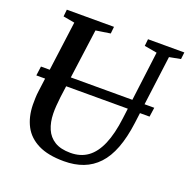

<svg xmlns="http://www.w3.org/2000/svg" viewBox="-132 -871 994 1008"><g transform="rotate(20 364.5 -366.5)"><path d="M661.5 -692.5 611.5 -306Q600.5 -222 577.5 -161.8Q554.5 -101.5 519 -63.8Q483.5 -26 436.2 -8Q389 10 329.5 10Q240.5 10 185 -17.8Q129.5 -45.5 103.2 -95.5Q77 -145.5 75.5 -212.5Q75.5 -231 76 -250.8Q76.5 -270.5 79.5 -291.5L132.5 -692.5L68.5 -704L72.5 -743H336L332 -704.5L251 -692L198 -299.5Q195 -273 193.2 -249.5Q191.5 -226 192 -206Q193 -158 208.8 -121.2Q224.5 -84.5 258 -63.8Q291.5 -43 346.5 -43Q403 -43 442.8 -71.8Q482.5 -100.5 507.8 -159.5Q533 -218.5 544 -308L592.5 -692L522 -704.5L526 -743H729L724.5 -704.5ZM680 -416 672.5 -364H40L47 -416Z"/></g></svg>

Font: Merriweather 48pt Medium
Style: Italic
Weight: 500
Italic angle: -7.8°
Version: Version 2.101